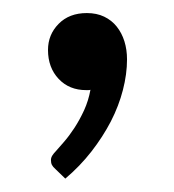

<svg xmlns="http://www.w3.org/2000/svg" viewBox="-20 -138 267 294"><path d="M65 121Q61 117.5 59.5 114.5Q58 111.5 58 107Q58 103.5 60.2 100Q62.5 96.5 65.5 93.5Q70.5 88 78.2 79Q86 70 94 57.8Q102 45.5 108.8 30.8Q115.5 16 118.5 -0.5Q117 0 115.2 0Q113.5 0 112 0Q86 0 69.8 -17.2Q53.5 -34.5 53.5 -61.5Q53.5 -85 69.8 -101.5Q86 -118 113 -118Q128 -118 139.5 -112.5Q151 -107 158.8 -97.2Q166.5 -87.5 170.5 -74.8Q174.5 -62 174.5 -47Q174.5 -24.5 168.2 -0.2Q162 24 149.8 47.8Q137.5 71.5 120 94Q102.5 116.5 80 135.5Z"/></svg>

Font: Lato 2
Style: Regular
Weight: 400
Designer: Lukasz Dziedzic with Adam Twardoch and Botio Nikoltchev
Foundry: tyPoland Lukasz Dziedzic
Version: Version 2.015; 2015-08-06; http://www.latofonts.com/